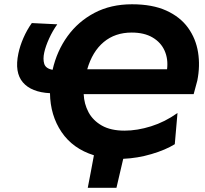

<svg xmlns="http://www.w3.org/2000/svg" viewBox="-20 -748 980 920"><path d="M400.5 152Q408 113 415.5 74Q423 35 430 -4Q329 -35.5 275 -115.2Q221 -195 219.5 -301.5Q130 -306 89.5 -353.5Q49 -401 68 -491.5Q75.5 -528 92.5 -566.8Q109.5 -605.5 132.5 -637.5L254.5 -631.5Q232.5 -601 215.5 -563.8Q198.5 -526.5 192 -496.5Q185 -465 192 -442.2Q199 -419.5 232 -413.5Q252.5 -504 303.8 -574.8Q355 -645.5 433 -686.5Q511 -727.5 612.5 -727.5Q710.5 -727.5 777 -697.2Q843.5 -667 881 -615Q918.5 -563 929 -497.5Q939.5 -432 925.5 -362L908 -297H381Q383 -250 404.2 -210.2Q425.5 -170.5 468.2 -146.2Q511 -122 577 -122Q637.5 -122 703.8 -142.8Q770 -163.5 830.5 -206.5L817.5 -57Q773 -29.5 706.2 -9.8Q639.5 10 570.5 13Q562.5 47.5 554.2 82.5Q546 117.5 538 152ZM611 -592Q531.5 -592 477 -546.5Q422.5 -501 398 -416H780.5Q786.5 -465 768.8 -505Q751 -545 711 -568.5Q671 -592 611 -592Z"/></svg>

Font: Commissioner
Style: Bold Italic
Weight: 700
Italic angle: -12°
Designer: Kostas Bartsokas
Foundry: Kostas Bartsokas
Version: Version 1.000; ttfautohint (v1.8.3)